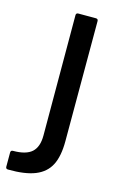

<svg xmlns="http://www.w3.org/2000/svg" viewBox="-156 -558 508 814"><g transform="rotate(15 97.5 -151.0)"><path d="M-34 125Q23 125 48.5 102Q74 79 74 29L73 -499Q73 -509 83 -509H160Q170 -509 170 -499V28Q170 94 150 133Q130 172 85.5 190Q41 208 -34 207Q-44 207 -44 197V135Q-44 125 -34 125Z"/></g></svg>

Font: BarlowMedium
Style: Regular
Weight: 500
Designer: Jeremy Tribby
Foundry: Tribby Type
Version: Version 1.422